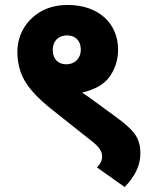

<svg xmlns="http://www.w3.org/2000/svg" viewBox="-20 -652 617 782"><path d="M50.8 -440.9C50.8 -411.6 55.2 -384.3 64 -358.9C81.5 -308.1 122.6 -259.3 201.2 -198.2L355 -76.2C382.3 -55.2 396 -35.2 396 -16.1C396 2.9 388.2 16.6 375 29.8L487.8 109.9C533.2 62.5 551.8 18.6 551.8 -27.8C551.8 -55.2 545.9 -79.1 533.7 -99.1C521.5 -119.1 498 -141.6 463.9 -167L359.9 -243.2C346.7 -253.4 330.1 -264.6 314 -274.9C367.2 -287.1 405.3 -309.1 427.7 -341.3C449.7 -373 460.9 -409.7 460.9 -450.2C460.9 -555.7 382.8 -631.8 255.9 -631.8C214.4 -631.8 178.7 -623 147.9 -606C86.9 -571.3 50.8 -510.7 50.8 -440.9ZM194.8 -448.2C194.8 -486.8 219.7 -507.8 252.9 -507.8C286.1 -507.8 309.1 -487.3 309.1 -450.2C309.1 -412.6 283.2 -390.1 250 -390.1C216.8 -390.1 194.8 -411.6 194.8 -448.2Z"/></svg>

Font: Noto Reveo Sans
Style: Regular
Weight: 800
Designer: Monotype Design Team
Foundry: Monotype Imaging Inc.
Version: Version 2.007